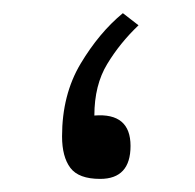

<svg xmlns="http://www.w3.org/2000/svg" viewBox="-20 -273 297 293"><path d="M191.4 -234.4Q163.1 -207.5 143.6 -175.3Q124 -143.1 124 -96.7Q179.2 -101.1 179.2 -50.3Q179.2 0 132.8 0Q100.1 0 87.4 -16.8Q74.7 -33.7 74.7 -64.9Q74.7 -128.4 103 -175.8Q131.3 -223.1 167.5 -252.9Z"/></svg>

Font: Vazirmatn RD UI ExtraLight
Style: Regular
Weight: 200
Designer: Saber Rastikerdar
Foundry: Saber Rastikerdar
Version: Version 33.003